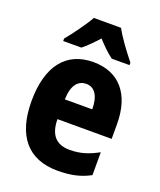

<svg xmlns="http://www.w3.org/2000/svg" viewBox="-143 -855 796 955"><g transform="rotate(20 255.0 -378.0)"><path d="M331 -766H187C166 -727 114 -656 83 -619V-606H179C202 -624 228 -650 258 -683C288 -650 314 -625 340 -606H434V-619C397 -665 355 -721 331 -766ZM261 -559C119 -559 37 -459 37 -272C37 -89 119 10 277 10C347 10 399 -2 448 -29V-150C395 -121 352 -108 298 -108C225 -108 190 -149 189 -231H476V-309C476 -468 397 -559 261 -559ZM265 -445C310 -445 335 -405 335 -336H190C192 -413 222 -445 265 -445Z"/></g></svg>

Font: Noto Sans Thai Looped Condensed ExtraBold
Style: Regular
Weight: 800
Width: 3
Designer: Sasikarn Vongin, Ben Mitchell
Foundry: The Fontpad Ltd
Version: Version 1.001